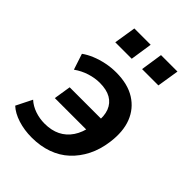

<svg xmlns="http://www.w3.org/2000/svg" viewBox="-210 -819 932 932"><g transform="rotate(45 255.5 -353.5)"><path d="M178 10Q127 10 83 -4Q39 -18 12 -43L53 -125Q76 -104 108 -93Q140 -82 175 -82Q221 -82 255.5 -99Q290 -116 312.5 -149.5Q335 -183 343 -230L348 -205H122L136 -293H360L349 -266Q355 -313 342.5 -345.5Q330 -378 300.5 -395Q271 -412 224 -412Q191 -412 156 -401Q121 -390 90 -368L63 -450Q85 -466 114 -478Q143 -490 176.5 -497Q210 -504 245 -504Q324 -504 376 -471.5Q428 -439 450.5 -381.5Q473 -324 462 -244Q454 -185 430.5 -138.5Q407 -92 371 -58.5Q335 -25 286 -7.5Q237 10 178 10ZM322 -604 339 -717H452L434 -604ZM138 -604 156 -717H268L251 -604Z"/></g></svg>

Font: Nunito Sans 10pt SemiCondensed
Style: Bold Italic
Weight: 700
Width: 4
Italic angle: -9°
Designer: Vernon Adams
Foundry: Vernon Adams
Version: Version 3.101;gftools[0.9.27]